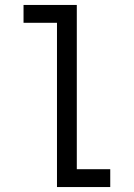

<svg xmlns="http://www.w3.org/2000/svg" viewBox="-20 -755 540 775"><path d="M210 0V-663H75V-735H290V-72H425V0Z"/></svg>

Font: Iosevka SS01
Style: Regular
Weight: 400
Monospace: yes
Designer: Belleve Invis
Foundry: Belleve Invis
Version: 2.3.3; ttfautohint (v1.8.3)